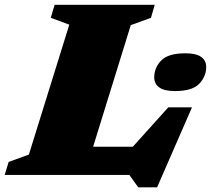

<svg xmlns="http://www.w3.org/2000/svg" viewBox="-50 -727 878 798"><path d="M493.5 -622.5 337 -117H502L649.5 -281H748L603 51.5H524.5L487.5 0H-30.5L-14 -54L70 -84.5L238 -624.5L161 -653L177 -707H593L577.5 -653ZM677.5 -348.5Q633 -348.5 612 -363.5Q591 -378.5 591 -405.5Q591 -445.5 620 -475.5Q649 -505.5 720.5 -505.5Q765 -505.5 786 -490.5Q807 -475.5 807 -448.5Q807 -409 778 -378.8Q749 -348.5 677.5 -348.5Z"/></svg>

Font: Newsreader Caption ExtraBold
Style: Italic
Weight: 800
Italic angle: -17°
Designer: Hugues Gentile
Foundry: Production Type
Version: Version 1.001